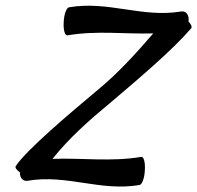

<svg xmlns="http://www.w3.org/2000/svg" viewBox="-20 -609 703 684"><path d="M78 35C218 11 337 74 477 50C486 49 495 25 496 -3C498 -30 492 -52 483 -50C374 -32 273 -47 167 -43C226 -117 298 -181 372 -242C472 -327 592 -428 661 -508C665 -513 661 -523 651 -533C652 -534 652 -536 652 -538C653 -558 641 -571 625 -568C485 -545 366 -607 226 -583C217 -582 208 -558 207 -531C205 -503 211 -482 220 -483C325 -501 424 -487 526 -490C464 -418 400 -348 331 -291C227 -204 73 -74 36 -17C33 -12 39 -3 51 5C50 24 62 38 78 35Z"/></svg>

Font: Nupuram Medium Oblique
Style: Regular
Weight: 500
Designer: Santhosh Thottingal (santhosh.thottingal@gmail.com)
Foundry: SMC
Version: Version 1.000